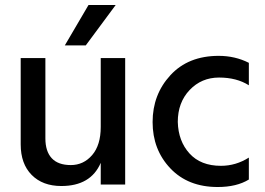

<svg xmlns="http://www.w3.org/2000/svg" viewBox="-20 -740 1062 770"><path d="M324 -558H240L335 -720H444ZM482 0H384V-87Q344 6 226 6Q151 6 107 -38.5Q63 -83 63 -161V-507H162V-185Q162 -133 187.5 -105.5Q213 -78 264 -78Q315 -78 349.5 -118Q384 -158 384 -231V-507H482Z M853 10Q734 10 663 -65Q592 -140 592 -250.5Q592 -361 663.5 -438.5Q735 -516 857 -516Q923 -516 978 -488V-398Q929 -429 858.5 -429Q788 -429 740.5 -379Q693 -329 693 -251Q695 -174 740 -124.5Q785 -75 866 -75Q926 -75 978 -108V-20Q929 10 853 10Z"/></svg>

Font: Hind Kochi Medium
Style: Regular
Weight: 500
Designer: Dhruvi Tolia
Foundry: Indian Type Foundry
Version: Version 0.702;PS 1.0;hotconv 1.0.81;makeotf.lib2.5.63406